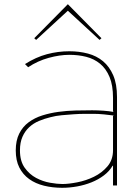

<svg xmlns="http://www.w3.org/2000/svg" viewBox="-20 -883 662 914"><path d="M463 -701 454 -693 303 -832 152 -693 143 -701 303 -863ZM537 -421V0H518V-94H516Q501 -68 474.5 -48Q448 -28 415.5 -15Q383 -2 347 4.5Q311 11 276 11Q230 11 189.5 1Q149 -9 119 -30.5Q89 -52 72 -85.5Q55 -119 55 -167Q55 -214 71.5 -247Q88 -280 116.5 -301Q145 -322 181.5 -333.5Q218 -345 258.5 -350.5Q299 -356 340.5 -357Q382 -358 419 -358Q444 -358 472.5 -356Q501 -354 521 -350L518 -353V-417Q518 -477 501.5 -516.5Q485 -556 456.5 -579.5Q428 -603 390.5 -612.5Q353 -622 310 -622Q264 -622 211.5 -607.5Q159 -593 114 -563L99 -578Q151 -611 203.5 -625Q256 -639 310 -639Q357 -639 398.5 -628Q440 -617 470.5 -591.5Q501 -566 519 -524.5Q537 -483 537 -421ZM521 -333Q513 -334 500.5 -335.5Q488 -337 474.5 -338.5Q461 -340 448.5 -340.5Q436 -341 428 -341Q407 -341 382 -341Q357 -341 330 -339Q302 -337 274 -334.5Q246 -332 220 -325Q191 -318 165 -307Q139 -296 119 -277.5Q99 -259 87 -232Q75 -205 75 -167Q75 -116 97.5 -84.5Q120 -53 152 -36Q184 -19 218.5 -13Q253 -7 277 -7Q306 -7 347.5 -15Q389 -23 427 -41.5Q465 -60 491.5 -91Q518 -122 518 -168V-330Z"/></svg>

Font: TypoPRO Sinkin Sans
Style: 100 Thin
Weight: 100
Designer: Keith Bates
Foundry: K-Type
Version: Sinkin Sans (version 1.0)  by Keith Bates   •   © 2014   www